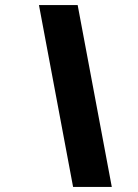

<svg xmlns="http://www.w3.org/2000/svg" viewBox="-20 -734 541 754"><path d="M133 -714H285L419 0H267Z"/></svg>

Font: Prompt SemiBold
Style: Italic
Weight: 600
Italic angle: -12°
Designer: Katatrad Team
Foundry: CadsonDemak
Version: Version 1.001